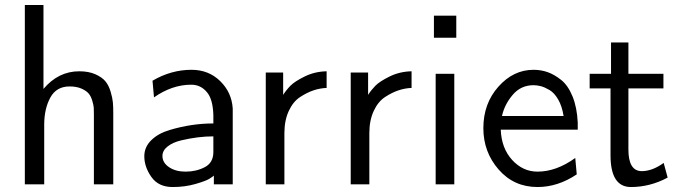

<svg xmlns="http://www.w3.org/2000/svg" viewBox="-20 -742 2737 773"><path d="M80 0V-722H155V-384Q215 -455 299 -455Q337 -455 364 -443Q391 -431 404.5 -414.5Q418 -398 425.5 -372.5Q433 -347 434.5 -329.5Q436 -312 436 -288V0H358V-281Q358 -298 357.5 -308Q357 -318 351.5 -336.5Q346 -355 336.5 -366Q327 -377 307.5 -385.5Q288 -394 260 -394Q207 -394 182.5 -349Q158 -304 158 -240V0Z M561 -113Q561 -150 589 -177.5Q617 -205 662.5 -218.5Q708 -232 751.5 -238.5Q795 -245 839 -245V-279Q837 -343 813 -371Q788 -401 750 -401Q673 -401 600 -350L594 -417Q669 -461 751 -461Q820 -461 866.5 -415.5Q913 -370 917 -305V0H841V-35Q837 -31 822.5 -22Q808 -13 766 -1Q724 11 675 11Q618 11 589.5 -29.5Q561 -70 561 -113ZM634 -114Q634 -87 660.5 -69Q687 -51 727 -51Q770 -51 804.5 -69Q839 -87 839 -130V-193Q808 -193 776 -189Q744 -185 710 -177Q676 -169 655 -152.5Q634 -136 634 -114Z M1050 0V-450H1120V-360Q1132 -379 1149 -396.5Q1166 -414 1206.5 -434Q1247 -454 1295 -455V-388Q1269 -387 1243 -378.5Q1217 -370 1188.5 -351.5Q1160 -333 1142.5 -295Q1125 -257 1125 -206V0Z M1392 0V-450H1462V-360Q1474 -379 1491 -396.5Q1508 -414 1548.5 -434Q1589 -454 1637 -455V-388Q1611 -387 1585 -378.5Q1559 -370 1530.5 -351.5Q1502 -333 1484.5 -295Q1467 -257 1467 -206V0Z M1734 0V-445H1809V0ZM1727 -590V-679H1817V-590Z M1926 -226Q1926 -325 1986.5 -393Q2047 -461 2128 -461Q2158 -461 2185 -451.5Q2212 -442 2239.5 -420Q2267 -398 2285 -354Q2303 -310 2306 -249V-220H1996Q1999 -145 2042 -98Q2085 -51 2144 -51Q2220 -51 2296 -106L2302 -40Q2226 11 2144 11Q2049 11 1987.5 -59.5Q1926 -130 1926 -226ZM2001 -275H2249Q2243 -314 2227.5 -341Q2212 -368 2192.5 -379.5Q2173 -391 2157.5 -395Q2142 -399 2128 -399Q2077 -399 2044 -360Q2011 -321 2001 -275Z M2354 -386V-445H2440V-571H2510V-445H2651V-386H2510V-140Q2510 -53 2564 -53Q2606 -53 2652 -86L2668 -27Q2597 11 2520 11Q2438 11 2438 -117V-386Z"/></svg>

Font: CMU Sans Serif
Style: Medium
Weight: 500
Version: Version 0.7.0